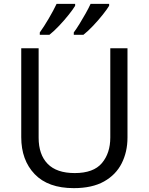

<svg xmlns="http://www.w3.org/2000/svg" viewBox="-20 -964 771 994"><path d="M640 -252Q640 -178 610 -118.5Q580 -59 518.5 -24.5Q457 10 362 10Q229 10 159.5 -62.5Q90 -135 90 -254V-714H180V-251Q180 -164 226.5 -116Q273 -68 367 -68Q464 -68 507.5 -119.5Q551 -171 551 -252V-714H640ZM545 -934Q535 -917 512 -888Q489 -859 462 -830.5Q435 -802 412 -784H362V-796Q376 -815 392 -841Q408 -867 423.5 -894.5Q439 -922 449 -944H545ZM369 -934Q359 -917 336 -888Q313 -859 286 -830.5Q259 -802 236 -784H186V-796Q207 -825 232 -867.5Q257 -910 273 -944H369Z"/></svg>

Font: Noto Sans Mandaic
Style: Regular
Weight: 400
Designer: Monotype Design Team
Foundry: Monotype Imaging Inc.
Version: Version 2.002; ttfautohint (v1.8.4.7-5d5b)